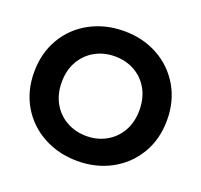

<svg xmlns="http://www.w3.org/2000/svg" viewBox="-126 -856 1062 1013"><g transform="rotate(20 405.0 -349.5)"><path d="M32 -349Q32 -456 81 -539Q130 -622 215.5 -668Q301 -714 406 -714Q511 -714 595.5 -668Q680 -622 729 -539Q778 -456 778 -349Q778 -242 729 -159.5Q680 -77 595.5 -31Q511 15 406 15Q301 15 215.5 -31Q130 -77 81 -159.5Q32 -242 32 -349ZM623 -349Q623 -416 594.5 -466.5Q566 -517 516.5 -544.5Q467 -572 406 -572Q344 -572 294.5 -544.5Q245 -517 216 -466.5Q187 -416 187 -349Q187 -281 216 -230.5Q245 -180 295 -152.5Q345 -125 406 -125Q466 -125 515.5 -152.5Q565 -180 594 -230.5Q623 -281 623 -349Z"/></g></svg>

Font: Prompt SemiBold
Style: Regular
Weight: 600
Designer: Katatrad Team
Foundry: CadsonDemak
Version: Version 1.000